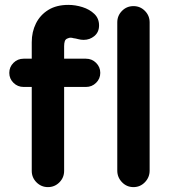

<svg xmlns="http://www.w3.org/2000/svg" viewBox="-20 -755 702 785"><path d="M176 10Q148.8 10 129.2 -9.5Q109.8 -29 109.8 -56.2V-582.2Q109.8 -624.8 127 -659.2Q144.2 -693.8 177.5 -714.4Q210.8 -735 259.5 -735Q288.2 -735 317.2 -725.9Q346.2 -716.8 365.6 -698.2Q385 -679.8 385 -651Q385 -623.8 366.1 -607.9Q347.2 -592 322.2 -592Q310.5 -592 299.6 -595Q288.8 -598 280.8 -598.8Q274.5 -600.8 268.9 -600.9Q263.2 -601 258 -598.5Q248 -595.5 245.1 -587.1Q242.2 -578.8 242.2 -566V-56.2Q242.2 -29 222.9 -9.5Q203.5 10 176 10ZM76.5 -399.5Q52.2 -399.5 35.1 -416.4Q18 -433.2 18 -457Q18 -481.2 35.1 -498.1Q52.2 -515 76.5 -515H331.5Q355.8 -515 372.9 -498Q390 -481 390 -457Q390 -433.2 372.9 -416.4Q355.8 -399.5 331.5 -399.5ZM525.8 10Q498 10 478.8 -10Q459.5 -30 459.5 -57.5V-663.5Q459.5 -691 478.8 -710.5Q498 -730 525.8 -730Q553.2 -730 572.5 -710.5Q591.8 -691 591.8 -663.5V-57.5Q591.8 -30 572.5 -10Q553.2 10 525.8 10Z"/></svg>

Font: National Park
Style: Regular
Weight: 400
Designer: Andrea Herstowski, Ben Hoepner
Version: Version 1.009